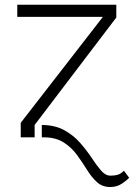

<svg xmlns="http://www.w3.org/2000/svg" viewBox="-20 -565 551 790"><path d="M122.5 -50.8V0H65.3V-59.7L403.4 -495.7H51.1V-545.5H458.5V-492.9ZM152 -50.8Q206.3 -50.4 244.5 -29.3Q282.7 -8.2 309.8 22.9Q337 54 357.4 84.9Q377.8 115.8 395.8 136.7Q413.7 157.7 434.3 157.7Q452.4 157.7 464.7 153.9Q476.9 150.2 490.1 137.4L511.4 166.5Q501.1 177.6 480.8 191.1Q460.6 204.5 433.2 204.5Q400.6 204.5 378.4 183.9Q356.2 163.4 337.4 132.8Q318.5 102.3 296.2 71.7Q273.8 41.2 241.3 20.6Q208.8 0 158.7 0H152ZM152 -50.8Q152 -50.8 151.6 -50.8Z"/></svg>

Font: Inter UI Extra Light
Style: Regular
Weight: 200
Designer: Rasmus Andersson
Foundry: rsms
Version: 3.2;8d6f07862